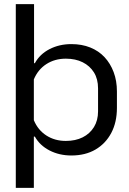

<svg xmlns="http://www.w3.org/2000/svg" viewBox="-20 -749 628 936"><path d="M57 167V-729H146V-441H150Q174 -485 221.5 -509.5Q269 -534 328 -534Q379 -534 420 -517.5Q461 -501 489.5 -470.5Q518 -440 534 -397.5Q550 -355 550 -303V-223Q550 -153 522.5 -101Q495 -49 445.5 -20Q396 9 328 9Q269 9 221.5 -15.5Q174 -40 150 -83H145V167ZM301 -62Q348 -62 383 -79.5Q418 -97 438 -129.5Q458 -162 458 -206V-318Q458 -364 438 -396Q418 -428 383 -445.5Q348 -463 301 -463Q247 -463 206 -436.5Q165 -410 145 -362V-163Q165 -115 206 -88.5Q247 -62 301 -62Z"/></svg>

Font: Hubot Sans Condensed ExtraLight
Style: Regular
Weight: 400
Version: Version 2.000